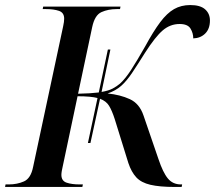

<svg xmlns="http://www.w3.org/2000/svg" viewBox="-42 -740 851 760"><path d="M-22 0 -20 -10H-7Q26 -10 53 -22Q80 -34 89 -79L208 -636Q212 -654 212 -666Q212 -690 191.5 -697Q171 -704 140 -704H127L129 -714H435L433 -704H420Q386 -704 359.5 -692Q333 -680 323 -633L267 -369Q317 -370 349 -374L385 -544H395L360 -376Q388 -381 404 -389.5Q420 -398 433 -409Q454 -428 477 -463.5Q500 -499 533 -557Q565 -616 592 -652Q619 -688 647 -704Q675 -720 711 -720Q751 -720 770 -703Q789 -686 789 -659Q789 -626 770.5 -607.5Q752 -589 723 -588Q723 -609 712 -627Q701 -645 669 -645Q632 -645 602.5 -620Q573 -595 532 -531Q502 -483 480.5 -451Q459 -419 437.5 -400Q416 -381 384 -370Q434 -365 472 -347.5Q510 -330 526 -283L585 -111Q603 -57 622.5 -33.5Q642 -10 674 -10H679L677 0H649Q590 0 553.5 -8.5Q517 -17 497.5 -38Q478 -59 466 -95L412 -269Q401 -303 389.5 -321.5Q378 -340 354 -349L316 -174H306L344 -352Q318 -359 265 -359L206 -80Q204 -72 202.5 -63Q201 -54 201 -48Q201 -24 221.5 -17Q242 -10 273 -10H286L284 0Z"/></svg>

Font: Noto Serif Display Medium
Style: Italic
Weight: 500
Italic angle: -12°
Designer: Monotype Design Team
Foundry: Monotype Imaging Inc.
Version: Version 2.009